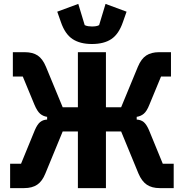

<svg xmlns="http://www.w3.org/2000/svg" viewBox="-20 -966 944 986"><path d="M32 0V-125H88L159 -298Q172 -328 186.5 -339.5Q201 -351 222 -352V-366Q201 -369 186 -382Q171 -395 157 -428L97 -573H46V-698H107Q148 -698 173.5 -681Q199 -664 216 -623L302 -415H380V-698H524V-415H602L688 -623Q705 -664 731 -681Q757 -698 797 -698H858V-573H807L747 -428Q734 -395 718.5 -382Q703 -369 682 -366V-352Q703 -351 717.5 -339.5Q732 -328 745 -298L816 -125H872V0H800Q760 0 734 -17.5Q708 -35 691 -75L602 -291H524V0H380V-291H302L213 -75Q197 -35 171 -17.5Q145 0 104 0ZM452 -740Q391 -740 352.5 -765.5Q314 -791 293 -852L274 -906L382 -946L415 -837Q423 -833 432.5 -831.5Q442 -830 452 -830Q463 -830 472.5 -831.5Q482 -833 489 -837L522 -946L630 -906L611 -852Q590 -791 552 -765.5Q514 -740 452 -740Z"/></svg>

Font: IBM Plex Sans Condensed
Style: Bold
Weight: 700
Width: 3
Designer: Mike Abbink, Paul van der Laan, Pieter van Rosmalen
Foundry: Bold Monday
Version: Version 3.201